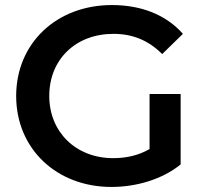

<svg xmlns="http://www.w3.org/2000/svg" viewBox="-20 -730 812 760"><path d="M572 -140C527 -114 478 -104 428 -104C280 -104 175 -208 175 -350C175 -495 280 -596 429 -596C504 -596 567 -571 622 -516L704 -596C638 -671 540 -710 423 -710C204 -710 44 -559 44 -350C44 -141 204 10 421 10C520 10 622 -20 695 -79V-358H572Z"/></svg>

Font: Montserrat Lite SemiBold
Style: Regular
Weight: 600
Designer: Julieta Ulanovsky
Foundry: Julieta Ulanovsky
Version: Version 7.200;PS 007.200;hotconv 1.0.88;makeotf.lib2.5.64775